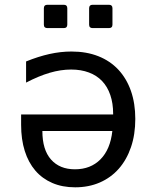

<svg xmlns="http://www.w3.org/2000/svg" viewBox="-20 -778 642 812"><path d="M180.2 -659.2Q165.5 -659.2 165.5 -673.8V-743.2Q165.5 -757.8 180.2 -757.8H250Q264.6 -757.8 264.6 -743.2V-673.8Q264.6 -659.2 250 -659.2ZM371.6 -659.2Q356.9 -659.2 356.9 -673.8V-743.2Q356.9 -757.8 371.6 -757.8H440.9Q455.6 -757.8 455.6 -743.2V-673.8Q455.6 -659.2 440.9 -659.2ZM297.9 14.2Q243.7 14.2 201.2 -4.2Q158.7 -22.5 129.4 -56.6Q100.1 -90.8 84.7 -139.6Q69.3 -188.5 69.3 -250V-293.9H458.5V-296.9Q458.5 -341.3 446.5 -376.2Q434.6 -411.1 411.9 -435.1Q389.2 -459 356 -471.4Q322.8 -483.9 280.8 -483.9Q236.8 -483.9 190.2 -470.2Q143.6 -456.5 90.3 -428.7V-518.1Q142.1 -539.1 189.2 -549.6Q236.3 -560.1 282.2 -560.1Q345.7 -560.1 395.8 -540.3Q445.8 -520.5 480.5 -483.4Q515.1 -446.3 533.7 -393.6Q552.2 -340.8 552.2 -274.9Q552.2 -209 533.9 -155.5Q515.6 -102.1 482.2 -64.2Q448.7 -26.4 401.9 -6.1Q355 14.2 297.9 14.2ZM296.9 -62Q363.3 -62 405 -104.2Q446.8 -146.5 455.1 -224.1H159.2Q159.2 -144.5 195.8 -103.3Q232.4 -62 296.9 -62Z"/></svg>

Font: Hack
Style: Regular
Weight: 400
Monospace: yes
Designer: Christopher Simpkins
Foundry: Christopher Simpkins
Version: Version 2.019; ttfautohint (v1.4.1) -l 4 -r 80 -G 350 -x 0 -